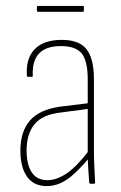

<svg xmlns="http://www.w3.org/2000/svg" viewBox="-20 -622 410 650"><path d="M286 0Q283 0 282 -4Q280 -30 278.5 -55Q277 -80 277 -99V-104V-353Q277 -415 257 -440.5Q237 -466 186 -466Q86 -466 91 -366Q91 -362 88 -362H74Q71 -362 71 -366Q67 -423 96.5 -454.5Q126 -486 186 -487Q246 -488 272 -456.5Q298 -425 298 -354V-111Q298 -83 299.5 -56Q301 -29 302 -4Q302 0 299 0ZM138 8Q94 8 71.5 -24Q49 -56 49 -112Q49 -176 81 -213.5Q113 -251 184 -261L282 -273V-254L185 -241Q123 -234 96.5 -201Q70 -168 70 -113Q70 -65 87.5 -38.5Q105 -12 141 -12Q172 -12 206.5 -35.5Q241 -59 284 -116V-90Q238 -35 205.5 -13.5Q173 8 138 8ZM109 -582Q105 -582 105 -585V-599Q105 -602 109 -602H260Q264 -602 264 -599V-585Q264 -582 260 -582Z"/></svg>

Font: Sofia Sans Condensed Thin
Style: Regular
Weight: 250
Version: Version 4.100